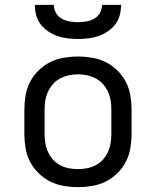

<svg xmlns="http://www.w3.org/2000/svg" viewBox="-20 -760 640 788"><path d="M300 8Q271 8 241.5 3Q212 -2 186 -15Q160 -28 138.5 -49Q117 -70 103.5 -96Q90 -122 85 -151.5Q80 -181 80 -210V-310Q80 -339 85 -368.5Q90 -398 103.5 -424Q117 -450 138.5 -471Q160 -492 186 -505Q212 -518 241.5 -523Q271 -528 300 -528Q329 -528 358.5 -523Q388 -518 414 -505Q440 -492 461.5 -471Q483 -450 496.5 -424Q510 -398 515 -368.5Q520 -339 520 -310V-210Q520 -181 515 -151.5Q510 -122 496.5 -96Q483 -70 461.5 -49Q440 -28 414 -15Q388 -2 358.5 3Q329 8 300 8ZM300 -66Q319 -66 337.5 -69.5Q356 -73 373 -82Q390 -91 402.5 -105Q415 -119 423 -136.5Q431 -154 434 -172.5Q437 -191 437 -210V-310Q437 -329 434 -347.5Q431 -366 423 -383.5Q415 -401 402.5 -415Q390 -429 373 -438Q356 -447 337.5 -451Q319 -455 300 -455Q281 -455 262.5 -451Q244 -447 227 -438Q210 -429 197.5 -415Q185 -401 177 -383.5Q169 -366 166 -347.5Q163 -329 163 -310V-210Q163 -191 166 -172.5Q169 -154 177 -136.5Q185 -119 197.5 -105Q210 -91 227 -82Q244 -73 262.5 -69.5Q281 -66 300 -66ZM300 -600Q279 -600 257.5 -602.5Q236 -605 216 -612Q196 -619 178 -631Q160 -643 147 -660Q134 -677 128.5 -698Q123 -719 123 -740H201Q201 -723 209.5 -707.5Q218 -692 233 -683.5Q248 -675 265.5 -672Q283 -669 300 -669Q317 -669 334.5 -672Q352 -675 367 -683.5Q382 -692 390.5 -707.5Q399 -723 399 -740H477Q477 -719 471.5 -698Q466 -677 453 -660Q440 -643 422 -631Q404 -619 384 -612Q364 -605 342.5 -602.5Q321 -600 300 -600Z"/></svg>

Font: Iosevka Fixed Extended
Style: Regular
Weight: 400
Width: 7
Monospace: yes
Designer: Belleve Invis
Foundry: Belleve Invis
Version: Version 24.1.1; ttfautohint (v1.8.4)